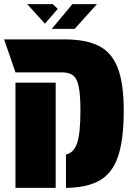

<svg xmlns="http://www.w3.org/2000/svg" viewBox="-20 -911 640 931"><path d="M55 -560 0 -720H293Q396 -720 459 -688.5Q522 -657 551 -581.5Q580 -506 580 -374Q580 -233 552 -151.5Q524 -70 462.5 -35.5Q401 -1 300 0V-162Q338 -170 354 -217Q370 -264 370 -374Q370 -449 362 -489.5Q354 -530 335 -545Q316 -560 281 -560ZM55 0V-510H250V0ZM231 -771 331 -891H450L342 -771ZM198 -796 112 -891H236L260 -868Z"/></svg>

Font: Protest Guerrilla
Style: Regular
Weight: 400
Designer: Octavio Pardo
Foundry: Ashler Design
Version: Version 2.005; ttfautohint (v1.8.4.7-5d5b)